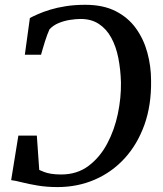

<svg xmlns="http://www.w3.org/2000/svg" viewBox="-20 -771 681 800"><path d="M335.5 -751Q410 -751 462 -724.5Q514 -698 546.5 -652.8Q579 -607.5 594.2 -551Q609.5 -494.5 609.5 -435Q611 -333 581.8 -251.2Q552.5 -169.5 499.5 -111.5Q446.5 -53.5 374.8 -22.5Q303 8.5 219.5 8.5Q175 8.5 137.5 2.2Q100 -4 71.8 -11.2Q43.5 -18.5 26.5 -20.5L56.5 -206H133.5L143.5 -63Q153 -58.5 165 -54Q177 -49.5 194 -46.8Q211 -44 235 -44Q301 -44 348.5 -79.5Q396 -115 426.5 -172.2Q457 -229.5 471 -296.5Q485 -363.5 484 -427Q482.5 -481.5 473 -529.5Q463.5 -577.5 443.5 -614Q423.5 -650.5 392 -671.2Q360.5 -692 316 -692Q297 -692 272.2 -688.2Q247.5 -684.5 224.5 -675Q201.5 -665.5 186 -648.5Q181 -637.5 176.5 -625Q172 -612.5 167.5 -598.8Q163 -585 159 -570.8Q155 -556.5 151 -543H83.5L104.5 -696Q118.5 -703.5 139.8 -712.8Q161 -722 189.5 -730.8Q218 -739.5 254.5 -745.2Q291 -751 335.5 -751Z"/></svg>

Font: Merriweather 24pt Medium
Style: Italic
Weight: 500
Italic angle: -7.8°
Version: Version 2.101